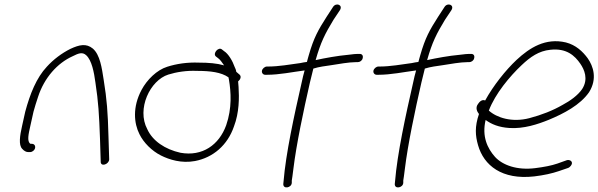

<svg xmlns="http://www.w3.org/2000/svg" viewBox="-20 -740 2609 837"><path d="M76 -190C67 -150 60 -108 77 -91C85 -82 94 -77 103 -77H111C121 -77 131 -85 133 -95C135 -105 129 -113 119 -113H113C96 -123 105 -158 112 -190L126 -253C132 -274 138 -295 146 -318C173 -401 230 -465 297 -495C321 -507 339 -515 356 -499C380 -477 390 -425 396 -380C409 -294 412 -243 416 -133L419 -36C418 -11 455 -23 456 -45L453 -142C450 -254 446 -305 432 -392C424 -444 416 -501 385 -528C356 -552 326 -545 287 -527C249 -508 213 -481 184 -449C139 -401 111 -331 90 -253Z M597 -348C557 -273 564 -202 588 -155C606 -118 642 -82 682 -62C718 -44 771 -27 830 -38C909 -53 972 -107 1000 -189C1023 -249 1023 -314 1020 -361L1018 -385C1028 -393 1033 -406 1025 -414L1010 -427C1009 -435 1006 -442 1003 -448C994 -474 976 -505 957 -517L948 -524C933 -538 906 -507 921 -494L930 -487C938 -482 949 -467 957 -455C926 -464 889 -467 847 -467C796 -469 750 -462 709 -449C664 -435 621 -393 597 -348ZM714 -415C749 -426 794 -433 838 -431C898 -431 944 -425 976 -403L978 -393C987 -339 992 -269 966 -194C935 -108 862 -57 767 -74C699 -89 645 -126 622 -177C575 -265 634 -390 714 -415Z M1122 -432C1120 -422 1127 -414 1136 -414H1144C1198 -414 1254 -426 1308 -433C1303 -416 1299 -399 1295 -380C1262 -235 1226 -71 1216 52L1215 62C1214 86 1251 79 1252 57V47C1253 40 1256 23 1259 -4C1272 -111 1303 -257 1331 -380C1336 -401 1341 -422 1346 -441C1371 -449 1398 -452 1425 -456C1456 -461 1502 -469 1530 -469H1539C1549 -469 1559 -476 1561 -486C1564 -497 1559 -505 1548 -505H1539C1533 -505 1519 -504 1497 -501C1452 -497 1397 -487 1356 -478C1378 -556 1397 -593 1434 -654L1462 -696C1476 -719 1445 -730 1432 -710L1404 -667C1367 -609 1348 -576 1326 -499C1323 -490 1321 -480 1318 -470C1309 -469 1298 -467 1289 -465C1246 -459 1193 -450 1151 -450H1144C1134 -450 1124 -441 1122 -432Z M1608 -432C1606 -422 1613 -414 1622 -414H1630C1684 -414 1740 -426 1794 -433C1789 -416 1785 -399 1781 -380C1748 -235 1712 -71 1702 52L1701 62C1700 86 1737 79 1738 57V47C1739 40 1742 23 1745 -4C1758 -111 1789 -257 1817 -380C1822 -401 1827 -422 1832 -441C1857 -449 1884 -452 1911 -456C1942 -461 1988 -469 2016 -469H2025C2035 -469 2045 -476 2047 -486C2050 -497 2045 -505 2034 -505H2025C2019 -505 2005 -504 1983 -501C1938 -497 1883 -487 1842 -478C1864 -556 1883 -593 1920 -654L1948 -696C1962 -719 1931 -730 1918 -710L1890 -667C1853 -609 1834 -576 1812 -499C1809 -490 1807 -480 1804 -470C1795 -469 1784 -467 1775 -465C1732 -459 1679 -450 1637 -450H1630C1620 -450 1610 -441 1608 -432Z M2064 -287C2051 -270 2060 -253 2068 -243C2049 -187 2052 -149 2064 -107C2089 -19 2168 45 2309 29C2351 24 2387 16 2416 6L2457 -8C2462 -10 2466 -14 2469 -18C2481 -34 2466 -45 2452 -42L2410 -27C2384 -18 2352 -12 2313 -7C2234 3 2171 -20 2138 -56C2105 -93 2080 -145 2097 -217C2123 -198 2155 -185 2201 -182C2263 -178 2324 -198 2373 -218C2438 -245 2509 -282 2548 -338C2585 -397 2566 -452 2542 -486C2520 -516 2490 -544 2447 -555C2358 -576 2289 -532 2232 -479C2184 -434 2130 -366 2095 -302C2081 -308 2070 -296 2064 -287ZM2111 -258C2139 -332 2203 -408 2254 -456C2292 -492 2329 -518 2379 -523C2450 -531 2486 -497 2510 -462C2527 -437 2546 -396 2518 -352C2499 -324 2465 -300 2433 -283C2390 -258 2341 -239 2288 -225C2212 -205 2145 -227 2111 -258Z"/></svg>

Font: Stray Cat
Style: Obl
Weight: 400
Version: Version 1.0